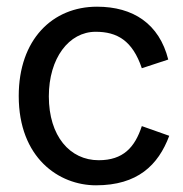

<svg xmlns="http://www.w3.org/2000/svg" viewBox="-20 -542 547 574"><path d="M267 12C391 12 453 -48 486 -136L404 -165C383 -101 348 -63 275 -63C189 -63 126 -135 126 -254C126 -368 186 -447 266 -447C330 -447 376 -421 404 -338L483 -364C456 -471 378 -522 270 -522C137 -522 36 -424 36 -255C36 -70 156 12 267 12Z"/></svg>

Font: Alpha Lyrae Medium
Style: Regular
Weight: 500
Designer: Nikolay Petroussenko, Plamen Motev
Foundry: Fontfabric LLC
Version: Version 1.000;hotconv 1.0.109;makeotfexe 2.5.65596